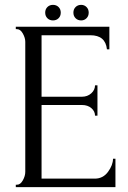

<svg xmlns="http://www.w3.org/2000/svg" viewBox="-20 -770 525 790"><path d="M314 -686Q300 -686 291 -695Q282 -704 282 -718Q282 -732 291 -741Q300 -750 314 -750Q327 -750 336 -741Q345 -732 345 -718Q345 -704 336 -695Q327 -686 314 -686ZM221 -741Q230 -732 230 -718Q230 -704 221 -695Q212 -686 198 -686Q184 -686 175 -695Q166 -704 166 -718Q166 -732 175 -741Q184 -750 198 -750Q212 -750 221 -741ZM45 0V-10H50Q64 -10 74 -28Q84 -46 84 -63V-598Q84 -614 74 -632Q64 -650 50 -650H45V-660H430V-567H420Q414 -625 352 -625H151V-372H317Q340 -372 355.5 -386Q371 -400 371 -419H381V-294H371Q371 -312 356 -325Q341 -338 317 -338H151V-35H370Q404 -35 424.5 -63Q445 -91 445 -117H455V0Z"/></svg>

Font: Forum
Style: Regular
Weight: 400
Designer: Denis Masharov
Foundry: Denis Masharov
Version: Version 1.000